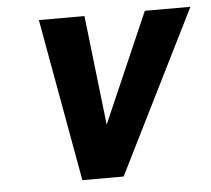

<svg xmlns="http://www.w3.org/2000/svg" viewBox="-44 -575 683 621"><g transform="rotate(-5 298.0 -264.0)"><path d="M104 -528 199 0H333L596 -528H448L293 -172L252 -528Z"/></g></svg>

Font: Asimov Pro
Style: BdObl
Weight: 700
Designer: Google
Version: Version 2.000980; 2014